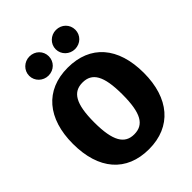

<svg xmlns="http://www.w3.org/2000/svg" viewBox="-264 -1068 1218 1218"><g transform="rotate(-45 345.0 -458.5)"><path d="M224 -935C176 -935 136 -897 136 -849C136 -801 176 -763 224 -763C274 -763 312 -801 312 -849C312 -897 274 -935 224 -935ZM462 -935C414 -935 374 -897 374 -849C374 -801 414 -763 462 -763C512 -763 550 -801 550 -849C550 -897 512 -935 462 -935ZM345 -713C143 -713 27 -574 27 -348C27 -117 143 18 345 18C547 18 664 -122 664 -348C664 -579 547 -713 345 -713ZM345 -580C431 -580 471 -516 471 -348C471 -180 432 -115 345 -115C261 -115 219 -180 219 -348C219 -516 260 -580 345 -580Z"/></g></svg>

Font: Fira Sans ExtraBold
Style: Regular
Weight: 800
Designer: bBox Type GmbH & Carrois Corporate GbR & Edenspiekermann AG
Foundry: bBox Type GmbH & Carrois Corporate GbR & Edenspiekermann AG
Version: Version 4.300;PS 004.300;hotconv 1.0.88;makeotf.lib2.5.64775